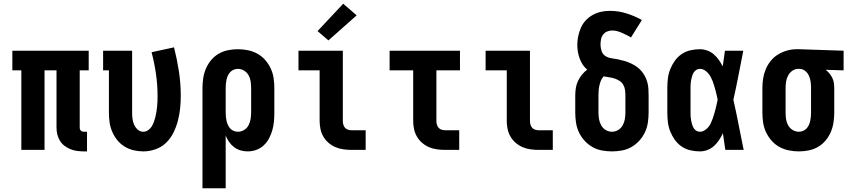

<svg xmlns="http://www.w3.org/2000/svg" viewBox="-20 -801 4540 1026"><path d="M428 8Q410 8 391.5 5.5Q373 3 356 -4Q339 -11 324.5 -22Q310 -33 300.5 -48.5Q291 -64 286.5 -82Q282 -100 282 -119V-425H218V0H94V-425H46V-530H454V-425H406V-119Q406 -114 407.5 -110Q409 -106 412 -103Q415 -100 419.5 -98.5Q424 -97 428 -97H445V8Z M746 8Q720 8 694 2Q668 -4 645.5 -18Q623 -32 606.5 -52.5Q590 -73 579.5 -97.5Q569 -122 565.5 -148Q562 -174 562 -200V-425H531V-530H686V-200Q686 -183 688 -166.5Q690 -150 696.5 -135Q703 -120 716 -108.5Q729 -97 745 -97Q759 -97 771 -105Q783 -113 790.5 -125Q798 -137 802.5 -150Q807 -163 810.5 -176.5Q814 -190 816 -204Q818 -218 819.5 -231.5Q821 -245 821.5 -259Q822 -273 822 -287Q822 -347 813.5 -406Q805 -465 790 -522L910 -548Q926 -485 936 -420Q946 -355 946 -289Q946 -255 942.5 -221.5Q939 -188 930.5 -155.5Q922 -123 907 -92.5Q892 -62 868 -38.5Q844 -15 811.5 -3.5Q779 8 746 8Z M1062 205V-330Q1062 -357 1066 -383.5Q1070 -410 1080.5 -434.5Q1091 -459 1108 -479.5Q1125 -500 1148 -513.5Q1171 -527 1197.5 -532.5Q1224 -538 1251 -538Q1278 -538 1305 -532.5Q1332 -527 1355.5 -514Q1379 -501 1397 -480.5Q1415 -460 1426.5 -435.5Q1438 -411 1442 -384Q1446 -357 1446 -330V-200Q1446 -176 1444 -152.5Q1442 -129 1435.5 -106Q1429 -83 1418 -62Q1407 -41 1389.5 -24.5Q1372 -8 1349.5 0Q1327 8 1303 8Q1284 8 1265 2.5Q1246 -3 1230.5 -15Q1215 -27 1204 -43Q1193 -59 1186 -77V205ZM1251 -97Q1269 -97 1284.5 -106.5Q1300 -116 1308 -131.5Q1316 -147 1319 -164.5Q1322 -182 1322 -200V-330Q1322 -348 1319.5 -365.5Q1317 -383 1308.5 -398.5Q1300 -414 1284.5 -423.5Q1269 -433 1251 -433Q1240 -433 1229 -428.5Q1218 -424 1210.5 -416Q1203 -408 1198 -397.5Q1193 -387 1190.5 -375.5Q1188 -364 1187 -352.5Q1186 -341 1186 -330V-200Q1186 -189 1187 -177.5Q1188 -166 1190.5 -155Q1193 -144 1198 -133Q1203 -122 1210.5 -114Q1218 -106 1229 -101.5Q1240 -97 1251 -97Z M1858 0Q1837 0 1815 -3Q1793 -6 1773 -14.5Q1753 -23 1736 -37.5Q1719 -52 1708 -71Q1697 -90 1692.5 -111.5Q1688 -133 1688 -155V-425H1575V-530H1812V-155Q1812 -145 1814.5 -135.5Q1817 -126 1823.5 -118.5Q1830 -111 1839.5 -108Q1849 -105 1858 -105H1934V0ZM1735 -585 1677 -635 1814 -781 1886 -719Z M2358 0Q2337 0 2315 -3Q2293 -6 2273 -14.5Q2253 -23 2236 -37.5Q2219 -52 2208 -71Q2197 -90 2192.5 -111.5Q2188 -133 2188 -155V-425H2062V-530H2438V-425H2312V-155Q2312 -145 2314.5 -135.5Q2317 -126 2323.5 -118.5Q2330 -111 2339.5 -108Q2349 -105 2358 -105H2434V0Z M2858 0Q2837 0 2815 -3Q2793 -6 2773 -14.5Q2753 -23 2736 -37.5Q2719 -52 2708 -71Q2697 -90 2692.5 -111.5Q2688 -133 2688 -155V-425H2575V-530H2812V-155Q2812 -145 2814.5 -135.5Q2817 -126 2823.5 -118.5Q2830 -111 2839.5 -108Q2849 -105 2858 -105H2934V0Z M3250 8Q3223 8 3196 3Q3169 -2 3145.5 -15.5Q3122 -29 3103.5 -49.5Q3085 -70 3073.5 -94.5Q3062 -119 3058 -146Q3054 -173 3054 -200V-290Q3054 -310 3057 -330Q3060 -350 3068.5 -368Q3077 -386 3089.5 -401.5Q3102 -417 3118 -429Q3104 -440 3094 -455.5Q3084 -471 3077.5 -488.5Q3071 -506 3068 -524.5Q3065 -543 3065 -561Q3065 -585 3070 -608.5Q3075 -632 3084.5 -653.5Q3094 -675 3110.5 -692.5Q3127 -710 3148 -721.5Q3169 -733 3192 -738Q3215 -743 3239 -743Q3284 -743 3327.5 -729.5Q3371 -716 3410 -694L3352 -601Q3340 -608 3328 -614Q3316 -620 3303.5 -625.5Q3291 -631 3278 -634.5Q3265 -638 3251 -638Q3237 -638 3224 -632.5Q3211 -627 3202.5 -615.5Q3194 -604 3191.5 -590Q3189 -576 3189 -562Q3189 -545 3195 -527.5Q3201 -510 3216 -501Q3231 -492 3249 -489.5Q3267 -487 3284 -483.5Q3301 -480 3318 -475Q3335 -470 3351 -462.5Q3367 -455 3381.5 -445Q3396 -435 3407.5 -421.5Q3419 -408 3427 -392.5Q3435 -377 3439.5 -360Q3444 -343 3445 -325.5Q3446 -308 3446 -290V-200Q3446 -173 3442 -146Q3438 -119 3426.5 -94.5Q3415 -70 3396.5 -49.5Q3378 -29 3354.5 -15.5Q3331 -2 3304 3Q3277 8 3250 8ZM3250 -97Q3268 -97 3283.5 -106.5Q3299 -116 3307.5 -131.5Q3316 -147 3319 -164.5Q3322 -182 3322 -200V-290Q3322 -305 3320 -320Q3318 -335 3310.5 -348Q3303 -361 3290.5 -369Q3278 -377 3264 -381.5Q3250 -386 3235 -388Q3220 -390 3206 -393Q3196 -383 3191 -370Q3186 -357 3183 -344Q3180 -331 3179 -317.5Q3178 -304 3178 -290V-200Q3178 -182 3181 -164.5Q3184 -147 3192.5 -131.5Q3201 -116 3216.5 -106.5Q3232 -97 3250 -97Z M3720 8Q3694 8 3668.5 2Q3643 -4 3622 -18.5Q3601 -33 3586 -54Q3571 -75 3561.5 -99Q3552 -123 3549 -148.5Q3546 -174 3546 -200V-330Q3546 -356 3549 -381.5Q3552 -407 3561.5 -431Q3571 -455 3586 -476Q3601 -497 3622 -511.5Q3643 -526 3668.5 -532Q3694 -538 3720 -538Q3740 -538 3759.5 -531Q3779 -524 3794.5 -510.5Q3810 -497 3821.5 -480.5Q3833 -464 3842 -446Q3845 -467 3848 -488Q3851 -509 3854 -530H3952Q3939 -465 3926.5 -399.5Q3914 -334 3899 -268Q3914 -202 3927 -134.5Q3940 -67 3954 0H3856Q3853 -22 3849.5 -44.5Q3846 -67 3843 -89Q3834 -70 3822.5 -52.5Q3811 -35 3795.5 -21Q3780 -7 3760.5 0.5Q3741 8 3720 8ZM3720 -97Q3733 -97 3744.5 -104Q3756 -111 3764.5 -121Q3773 -131 3778.5 -143Q3784 -155 3788.5 -167.5Q3793 -180 3796.5 -192.5Q3800 -205 3803.5 -217.5Q3807 -230 3809.5 -243Q3812 -256 3815 -269Q3812 -281 3809.5 -293.5Q3807 -306 3803.5 -318Q3800 -330 3796.5 -342.5Q3793 -355 3788.5 -366.5Q3784 -378 3778 -389.5Q3772 -401 3763.5 -410.5Q3755 -420 3744 -426.5Q3733 -433 3720 -433Q3709 -433 3700 -427Q3691 -421 3686 -412Q3681 -403 3678 -392.5Q3675 -382 3673 -372Q3671 -362 3670.5 -351.5Q3670 -341 3670 -330V-200Q3670 -189 3670.5 -178.5Q3671 -168 3673 -158Q3675 -148 3678 -137.5Q3681 -127 3686 -118Q3691 -109 3700 -103Q3709 -97 3720 -97Z M4249 8Q4222 8 4195 2.5Q4168 -3 4144.5 -16Q4121 -29 4103 -49.5Q4085 -70 4073.5 -94.5Q4062 -119 4058 -146Q4054 -173 4054 -200V-330Q4054 -356 4058 -381.5Q4062 -407 4072 -431Q4082 -455 4098.5 -475.5Q4115 -496 4137 -509.5Q4159 -523 4184.5 -530.5Q4210 -538 4236 -538Q4239 -538 4242.5 -538Q4246 -538 4250 -538L4488 -530V-425L4392 -428Q4403 -420 4412 -409Q4421 -398 4427.5 -385Q4434 -372 4436 -358Q4438 -344 4438 -330V-200Q4438 -173 4434 -146.5Q4430 -120 4419.5 -95.5Q4409 -71 4392 -50.5Q4375 -30 4352 -16.5Q4329 -3 4302.5 2.5Q4276 8 4249 8ZM4249 -97Q4260 -97 4271 -101.5Q4282 -106 4289.5 -114Q4297 -122 4302 -132.5Q4307 -143 4309.5 -154.5Q4312 -166 4313 -177.5Q4314 -189 4314 -200V-330Q4314 -346 4312 -362.5Q4310 -379 4303.5 -394.5Q4297 -410 4284 -421Q4271 -432 4254 -433H4250Q4249 -433 4247.5 -433Q4246 -433 4245 -433Q4228 -433 4213.5 -422.5Q4199 -412 4191 -396.5Q4183 -381 4180.5 -364Q4178 -347 4178 -330V-200Q4178 -182 4180.5 -164.5Q4183 -147 4191.5 -131.5Q4200 -116 4215.5 -106.5Q4231 -97 4249 -97Z"/></svg>

Font: Iosevka Slab Extrabold
Style: Regular
Weight: 800
Monospace: yes
Designer: Belleve Invis
Foundry: Belleve Invis
Version: Version 11.1.1; ttfautohint (v1.8.3)